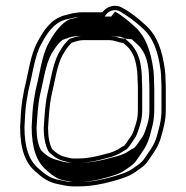

<svg xmlns="http://www.w3.org/2000/svg" viewBox="-20 -663 645 667"><path d="M552.9 -420C543.7 -488.9 525.5 -541.8 482.5 -578.6C459.5 -599.7 434.8 -619.7 405.7 -635.4C379.4 -651.4 349.5 -639.6 335.8 -620.5H269.1C259.5 -620.5 252 -620 242.7 -618.5C226 -616.9 214 -610.9 202.7 -609.3C154.2 -595 130 -554.2 109.9 -516.6C84.8 -471.9 78 -404.4 64.2 -352.6L58.1 -318.3C52.6 -286.9 51.9 -254.8 50 -222.4L50 -222.2V-222C50 -150.7 64.8 -97.1 107.6 -63.3C128.9 -43.8 149.8 -29.1 184.9 -22.6C200.1 -19.8 215.1 -15.5 234.1 -15.5H253.2C296.7 -15.5 334.7 -23.6 368.8 -32.8C396.3 -40.3 428.7 -49.6 451 -66C467.4 -78.3 482.4 -85.8 494.8 -104.9C511.7 -130.3 528.3 -149.3 538.7 -184C547.1 -215.4 556 -240.1 556 -283V-354C556 -364.8 555.7 -375.4 555 -386.2C555 -397.9 554.3 -408.9 552.9 -420ZM339 -126.2C313.7 -119.1 283.5 -112.5 253.2 -112.5H234.1C225.5 -112.5 216.7 -115.6 205.3 -118.3C188 -122.4 175.3 -131.1 161.5 -144.6C151.7 -161.8 147 -188.7 147 -218.8C149.6 -258.1 151.6 -297.7 158.8 -331.3C170 -376.3 177.7 -434.8 196.6 -470.4C204.4 -483.2 212.7 -498.2 221.7 -506.7C224.4 -509.2 227.1 -513 229 -514.5C244.1 -518.8 253.1 -523.5 269.1 -523.5H360.2C378.4 -523.5 390.4 -515.3 408.6 -513.7C414.4 -508.3 424.3 -499.8 428 -495.6L436.3 -483.8C451.1 -461.6 458 -422.6 458 -384V-383.7L458 -383.5C458.7 -374.3 459 -364.5 459 -354V-283C459 -250 454 -238.3 445.4 -212.4C440.1 -196.3 439.1 -195.2 429 -181.3C423.1 -173.4 418.4 -164.1 411.6 -157.1C404.9 -153.8 397.9 -149.7 388.7 -143.3C380.6 -139.1 371.8 -135.2 362.2 -132.2ZM541 -354V-283C541 -242.4 532.8 -219.9 524.3 -188C514.9 -156.7 500 -139.7 482.2 -113.1C471.1 -96 455.6 -88.2 442.1 -78C423.1 -64.1 392.2 -54.7 364.9 -47.3C331.3 -38.2 294.8 -30.5 253.2 -30.5H234.1C217.3 -30.5 204 -34.3 187.6 -37.4C155.5 -43.3 137.9 -55.9 117.4 -74.7C79.6 -104.5 65.2 -152 65 -221.8C67 -256.1 67.6 -285.6 72.9 -315.7L78.8 -349.4C93.1 -403.6 100.1 -468.6 123.1 -509.4C143.3 -547.3 164.9 -581.7 205.9 -594.6C229.6 -598.7 242.6 -605.5 269.1 -605.5H343.5L348 -611.8C357.9 -625.6 379.5 -633.7 397.9 -622.6C425.3 -606 449 -589 472.5 -567.4C511.8 -533.7 529 -485.8 538.1 -418C539.3 -407.7 540 -397.3 540 -386.2V-385.8C540.7 -375.1 541 -364.7 541 -354ZM342.9 -111.7 366.3 -117.8C377 -121.1 386.8 -125.4 395.7 -130C406.5 -135.7 412.7 -141 420.6 -144.8C429.6 -154.1 435.9 -165.5 441 -172.4C450.8 -185.8 454.3 -191.5 459.6 -207.6C468 -232.9 474 -248.4 474 -283V-354C474 -364.7 473.6 -375.3 473 -384.3C472.9 -426 466.7 -465.2 448.6 -492.3L439.8 -504.9C432.8 -512.8 422.4 -521.4 415.1 -528.2C401.3 -529.4 390.6 -532.1 381 -536.3C374.1 -536.8 369.8 -538.5 360.2 -538.5H269.1C248.5 -538.5 236.5 -532.2 222 -528.1C217.8 -524.8 212.2 -518.4 211.4 -517.6C199.5 -506.4 191.2 -490.4 183.6 -477.9C162.5 -438 155.3 -379.2 144.2 -334.7C136.5 -298.6 134.6 -258.8 132 -219.3V-218.8C132 -185.9 137.2 -157 149.5 -135.4C164.7 -120.5 180.4 -108.7 201.9 -103.7C212.3 -101.2 221.9 -97.5 234.1 -97.5H253.2C285.6 -97.5 317 -104.4 342.9 -111.7ZM513 -419.2C503.9 -487.7 485.2 -538.8 445.6 -572.8C424.8 -591.9 403.8 -609 380 -622.8C378.5 -621.4 376.1 -618.9 374.5 -616.6L366.5 -605.5H269.1C244.8 -605.5 256.7 -603.3 224.4 -596.6C195.9 -586.6 168.8 -550.4 149.1 -513.6C125.1 -470.9 118 -404 104 -351.4L98 -317.3C92.6 -286.5 91.9 -254.7 90 -222.1C90 -150.8 106.3 -99.2 144.3 -69.3C165.4 -49.9 183.7 -39.6 202.7 -36.1C224.3 -32 231 -30.5 234.1 -30.5H253.2C283 -30.5 313.3 -36.3 345.3 -44.9C372.1 -52.2 397.6 -59.8 415.3 -72.8C427.9 -82.2 443.5 -89.4 455.9 -108.5C473.3 -134.6 488.9 -152.2 498.9 -185.5C507.4 -217.2 516 -240.9 516 -283V-354C516 -364.8 515.7 -374.9 515 -386.1C515 -397.9 514.3 -408.4 513 -419.2ZM362.3 -114C336.4 -106.7 298.4 -97.5 253.2 -97.5H234.1C202.2 -97.5 189.1 -104.4 184 -105.6C151.6 -113.2 137.8 -125.9 123 -140.4C111.8 -160.1 107 -186.9 107 -218.9C109.6 -258.7 111.5 -298 118.9 -332.6C130.2 -377.6 137.2 -435.4 157.5 -473.6C169.2 -492.6 178.9 -510 197 -524.3C212.1 -528.5 222.9 -538.5 269.1 -538.5H360.2C376.5 -538.5 384.5 -536.4 385.9 -536.2L398.7 -535.3C403 -533.4 414.4 -528.6 417.8 -528.3L438.1 -526.5L445.8 -519.3C451.4 -513.9 461.3 -505.7 466.4 -499.8L475 -487.6C491.7 -462.5 498 -423.5 498 -383.9C498.7 -374.5 499 -364.7 499 -354V-283C499 -249.5 493.6 -236.1 485.1 -210.5C479.8 -194.6 477.4 -190.9 467.5 -177.3C461.9 -169.7 455.8 -158.9 447.2 -149.9C439.2 -145.9 434.5 -143.6 424 -136.2C414.3 -129.4 400.8 -124.7 386.4 -120.2Z"/></svg>

Font: HoneyBee
Style: Blur
Weight: 700
Foundry: Cannot Into Space Fonts
Version: Version 0.89